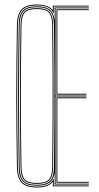

<svg xmlns="http://www.w3.org/2000/svg" viewBox="-20 -825 438 850"><path d="M143 5Q95.8 5 75.8 -16Q55.8 -37 55 -85Q53.5 -169.5 52.8 -246.9Q52 -324.2 52 -399.5Q52 -474.8 52.8 -552.2Q53.5 -629.8 55 -714Q55.8 -762.8 75.8 -783.9Q95.8 -805 143 -805Q168.2 -805 185.4 -799.1Q202.5 -793.2 213 -780.5H214V-792.8V-800H373V-796H218V-780.8V-766.5H217Q208.2 -784.8 190.4 -792.9Q172.5 -801 143 -801Q98 -801 78.9 -781.2Q59.8 -761.5 59 -714Q57.5 -626.2 56.8 -548.4Q56 -470.5 56 -396.2Q56 -322 56.8 -245.8Q57.5 -169.5 59 -85Q59.8 -38.2 79 -18.6Q98.2 1 143 1Q172.5 1 190.4 -7.1Q208.2 -15.2 217 -33.2H218V-20V-4H373V0H214V-10.2V-19.5H213Q203 -7.2 186.2 -1.1Q169.5 5 143 5ZM143 -3Q99.2 -3 81.5 -21.6Q63.8 -40.2 63 -85Q61.5 -172.2 60.8 -250Q60 -327.8 60 -402.2Q60 -476.8 60.8 -553.2Q61.5 -629.8 63 -714Q63.8 -760 81.5 -778.5Q99.2 -797 143 -797Q180.2 -797 198.5 -783.5Q216.8 -770 221 -738.2H222V-765.8V-792H373V-788H226V-402H363V-398H226V-12H373V-8H222V-33.5V-56H221Q216 -28 197.8 -15.5Q179.5 -3 143 -3ZM143 -7Q184.8 -7 201.6 -24.2Q218.5 -41.5 219 -85Q220.5 -197.5 221 -298.5Q221.5 -399.5 221 -500.5Q220.5 -601.5 219 -714Q218.5 -758 201.9 -775.5Q185.2 -793 143 -793Q101.2 -793 84.5 -775.6Q67.8 -758.2 67 -713.8Q65.5 -626 64.8 -548.1Q64 -470.2 64 -396.1Q64 -322 64.8 -245.8Q65.5 -169.5 67 -85.2Q67.8 -41.5 84.5 -24.2Q101.2 -7 143 -7ZM143 -11Q102.2 -11 87 -27.5Q71.8 -44 71 -85.2Q69 -201.5 68.4 -302.1Q67.8 -402.8 68.4 -502Q69 -601.2 71 -713.8Q71.8 -755.8 87 -772.4Q102.2 -789 143 -789Q183.2 -789 198.9 -772.6Q214.5 -756.2 215 -714Q216.5 -601.5 217 -500.5Q217.5 -399.5 217 -298.6Q216.5 -197.8 215 -85Q214.5 -43.5 198.9 -27.2Q183.2 -11 143 -11ZM143 -15Q181.8 -15 196.1 -30.1Q210.5 -45.2 211 -85Q212.5 -197.5 213 -298.4Q213.5 -399.2 213 -500.2Q212.5 -601.2 211 -714Q210.5 -754.5 196.1 -769.8Q181.8 -785 143 -785Q103.8 -785 89.8 -769.4Q75.8 -753.8 75 -713.8Q73 -597.2 72.4 -496.6Q71.8 -396 72.4 -296.9Q73 -197.8 75 -85.2Q75.8 -46 89.8 -30.5Q103.8 -15 143 -15ZM230 -16V-394H363V-390H234V-20H373V-16ZM230 -406V-784H373V-780H234V-410H363V-406Z"/></svg>

Font: Big Shoulders Inline Display SC Thin
Style: Regular
Weight: 100
Designer: Patric King
Foundry: XO Type Co
Version: Version 2.002